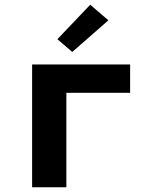

<svg xmlns="http://www.w3.org/2000/svg" viewBox="-20 -793 640 813"><path d="M116 0V-520H531V-400H261V0ZM286 -573 223 -627 362 -773 439 -707Z"/></svg>

Font: Iosevka Aile Heavy
Style: Regular
Weight: 900
Designer: Belleve Invis
Foundry: Belleve Invis
Version: Version 31.1.0; ttfautohint (v1.8.4)